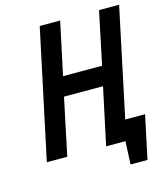

<svg xmlns="http://www.w3.org/2000/svg" viewBox="-121 -791 862 1007"><g transform="rotate(-15 310.5 -287.5)"><path d="M440 -110 417 0H468L462 125H554L604 -110ZM452 -414H240L301 -700H190L41 0H152L217 -309H429L363 0H473L621 -700H512Z"/></g></svg>

Font: Advent Pro
Style: Italic
Weight: 400
Italic angle: -12°
Designer: VivaRado, Andreas Kalpakidis
Foundry: VivaRado, Andreas Kalpakidis
Version: Version 3.000